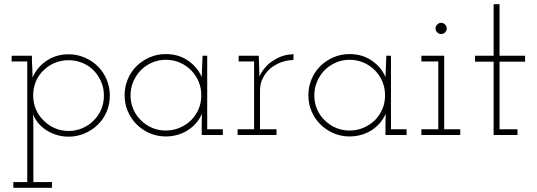

<svg xmlns="http://www.w3.org/2000/svg" viewBox="-20 -639 2541 909"><path d="M43 250V223H109V-348H35V-375H131Q131 -349 132.5 -323Q134 -297 134 -271Q153 -318 198.5 -350Q244 -382 305 -382Q345 -382 381 -366.5Q417 -351 443.5 -324.5Q470 -298 485 -262.5Q500 -227 500 -187Q500 -146 485 -110.5Q470 -75 443.5 -49Q417 -23 381 -7.5Q345 8 305 8Q274 8 247 -0.5Q220 -9 198 -23.5Q176 -38 160.5 -57Q145 -76 136 -98Q137 -86 137.5 -75Q138 -64 138 -52V223H226V250ZM305 -354Q269 -354 238.5 -341Q208 -328 185 -305Q162 -283 149.5 -252.5Q137 -222 137 -187Q137 -152 150 -121.5Q163 -91 187 -68Q210 -45 240 -32Q270 -19 305 -19Q339 -19 369.5 -32Q400 -45 422 -67Q446 -90 459 -120.5Q472 -151 472 -187Q472 -222 458.5 -253Q445 -284 422 -307Q400 -329 369.5 -341.5Q339 -354 305 -354Z M1035 0H935V-47Q935 -61 935.5 -74Q936 -87 936 -101Q927 -79 911 -59.5Q895 -40 873 -25Q851 -10 823.5 -1.5Q796 7 765 7Q724 7 688.5 -8.5Q653 -24 626.5 -50.5Q600 -77 585 -112Q570 -147 570 -188Q570 -228 585 -264Q600 -300 626.5 -326Q653 -352 688.5 -367.5Q724 -383 765 -383Q826 -383 871 -351.5Q916 -320 935 -274Q936 -299 937 -324Q938 -349 939 -375H961V-27H1035ZM765 -356Q730 -356 699.5 -342.5Q669 -329 646 -306Q624 -283 611 -252.5Q598 -222 598 -188Q598 -152 611.5 -121Q625 -90 649 -68Q671 -46 701 -33.5Q731 -21 765 -21Q800 -21 830.5 -34Q861 -47 884 -69Q907 -92 920 -122Q933 -152 933 -188Q933 -223 920 -253.5Q907 -284 884 -307Q861 -330 830.5 -343Q800 -356 765 -356Z M1289 0H1105V-27H1183V-348H1110V-375H1205L1207 -322Q1207 -307 1207.5 -300Q1208 -293 1208 -277Q1220 -302 1237 -321.5Q1254 -341 1277 -354Q1298 -368 1321.5 -375Q1345 -382 1370 -382L1369 -355Q1337 -354 1309.5 -343.5Q1282 -333 1260 -315Q1238 -296 1224.5 -269.5Q1211 -243 1211 -212V-27H1289Z M1905 0H1805V-47Q1805 -61 1805.5 -74Q1806 -87 1806 -101Q1797 -79 1781 -59.5Q1765 -40 1743 -25Q1721 -10 1693.5 -1.5Q1666 7 1635 7Q1594 7 1558.5 -8.5Q1523 -24 1496.5 -50.5Q1470 -77 1455 -112Q1440 -147 1440 -188Q1440 -228 1455 -264Q1470 -300 1496.5 -326Q1523 -352 1558.5 -367.5Q1594 -383 1635 -383Q1696 -383 1741 -351.5Q1786 -320 1805 -274Q1806 -299 1807 -324Q1808 -349 1809 -375H1831V-27H1905ZM1635 -356Q1600 -356 1569.5 -342.5Q1539 -329 1516 -306Q1494 -283 1481 -252.5Q1468 -222 1468 -188Q1468 -152 1481.5 -121Q1495 -90 1519 -68Q1541 -46 1571 -33.5Q1601 -21 1635 -21Q1670 -21 1700.5 -34Q1731 -47 1754 -69Q1777 -92 1790 -122Q1803 -152 1803 -188Q1803 -223 1790 -253.5Q1777 -284 1754 -307Q1731 -330 1700.5 -343Q1670 -356 1635 -356Z M2159 0H1975V-27H2055V-348H1975V-375H2083V-27H2159ZM2095 -504Q2095 -493 2087 -485.5Q2079 -478 2069 -478Q2058 -478 2050 -485.5Q2042 -493 2042 -504Q2042 -515 2050 -523Q2058 -531 2069 -531Q2079 -531 2087 -523Q2095 -515 2095 -504Z M2430 0H2317V-347H2229V-375H2317V-619H2345V-375H2466V-347H2345V-27H2430Z"/></svg>

Font: Josefin Slab Light
Style: Regular
Weight: 300
Designer: Santiago Orozco
Foundry: Typemade
Version: Version 2.000